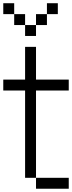

<svg xmlns="http://www.w3.org/2000/svg" viewBox="-20 -1153 440 1173"><path d="M0 -600V-666.7H133.3V-866.7H200V-666.7H400V-600H200V-66.7H133.3V-600ZM0 -1066.7V-1133.3H66.7V-1066.7ZM133.3 -1000H66.7V-1066.7H133.3ZM133.3 -933.3V-1000H200V-933.3ZM266.7 -1000H200V-1066.7H266.7ZM266.7 -1066.7V-1133.3H333.3V-1066.7ZM400 -66.7V0H200V-66.7Z"/></svg>

Font: Galmuri14 Regular
Style: Regular
Weight: 400
Designer: Lee Minseo (quiple)
Version: Version 2.399;hotconv 1.1.1;makeotfexe 2.6.0 DEVELOPMENT